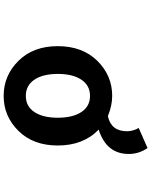

<svg xmlns="http://www.w3.org/2000/svg" viewBox="90 -896 819 1040"><g transform="rotate(90 500.0 -376.5)"><path d="M618.2 -279.3Q618.2 -360.4 587.4 -407.2Q556.6 -454.1 500 -454.1Q443.4 -454.1 412.1 -407.2Q380.9 -360.4 380.9 -279.3Q380.9 -199.2 412.1 -152.8Q443.4 -106.4 500 -106.4Q556.6 -106.4 587.4 -152.8Q618.2 -199.2 618.2 -279.3ZM673.8 -717.8 782.2 -765.6Q814.5 -719.7 814.5 -664.1Q814.5 -543 682.6 -501Q768.6 -418 768.6 -279.3Q768.6 -146.5 689.5 -66.4Q610.4 13.7 500 13.7Q389.6 13.7 310.1 -66.4Q230.5 -146.5 230.5 -279.3Q230.5 -413.1 310.1 -493.7Q389.6 -574.2 500 -574.2Q552.7 -574.2 609.4 -550.8Q691.4 -568.4 691.4 -654.3Q691.4 -686.5 673.8 -717.8Z"/></g></svg>

Font: GenEi Gothic M Regular
Style: Bold
Weight: 700
Designer: o_tamon (Modified); [Source Han Sans]
Ryoko NISHIZUKA  (kana & ideographs); Paul D. Hunt (Latin, Greek & Cyrillic); Wenl
Version: Version 1.1a;Original Version 1.004